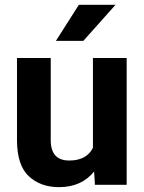

<svg xmlns="http://www.w3.org/2000/svg" viewBox="-20 -770 600 800"><path d="M507.8 0V-528.3H367.2V-154.3C351.1 -121.6 320.3 -101.1 268.1 -101.1C223.1 -101.1 191.4 -123.5 191.4 -186V-528.3H50.8V-187C50.8 -117.2 66.9 -66.9 99.6 -36.1C132.3 -5.4 174.3 9.8 226.6 9.8C291 9.8 338.9 -14.2 372.1 -55.2L375.5 0ZM327.1 -599.6 461.4 -750H308.6L212.9 -599.6Z"/></svg>

Font: Vazirmatn
Style: Bold
Weight: 700
Designer: Saber Rastikerdar
Foundry: Saber Rastikerdar
Version: Version 33.003